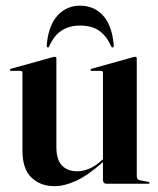

<svg xmlns="http://www.w3.org/2000/svg" viewBox="-20 -647 558 676"><path d="M59 -117V-391Q59 -397.5 52 -397.5H19.5Q15 -397.5 15 -401Q15 -403.5 19 -405L163 -445Q170 -447 173 -447Q178.5 -447 178.5 -441V-129Q178.5 -85 198 -64.5Q217.5 -44 251.5 -44Q272.5 -44 294 -53Q315.5 -62 337 -81.5L342.5 -86.5V-391Q342.5 -397.5 335.5 -397.5H303Q298.5 -397.5 298.5 -401Q298.5 -403.5 303 -405L446 -445Q453 -447 456.5 -447Q461.5 -447 461.5 -441V-27.5Q461.5 -14 473.5 -12L501 -7Q506.5 -6.5 506.5 -3Q506.5 0 502 0H355.5Q342.5 0 342.5 -14.5V-76.5L341.5 -75.5Q289.5 -29.5 248.2 -10.5Q207 8.5 171.5 8.5Q122.5 8.5 90.8 -21.8Q59 -52 59 -117ZM262 -557Q225.5 -557 198.2 -540.2Q171 -523.5 153.5 -484.5Q152 -480 148.5 -480Q144 -480 144.5 -487Q150 -556 181.8 -591.5Q213.5 -627 262 -627Q312 -627 343.5 -591.5Q375 -556 380.5 -487Q381 -480 376 -480Q373 -480 371 -484.5Q354.5 -521.5 328.5 -539.2Q302.5 -557 262 -557Z"/></svg>

Font: Fraunces 144pt SemiBold
Style: Regular
Weight: 600
Version: Version 1.000;[0bf87f6ff]